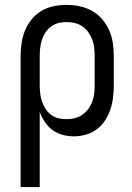

<svg xmlns="http://www.w3.org/2000/svg" viewBox="-20 -548 540 783"><path d="M64 215V-320Q64 -347 68 -373Q72 -399 82 -423.5Q92 -448 109 -469Q126 -490 149 -503.5Q172 -517 198 -522.5Q224 -528 251 -528Q278 -528 304.5 -522.5Q331 -517 354.5 -504Q378 -491 396 -470.5Q414 -450 425 -425Q436 -400 440 -373.5Q444 -347 444 -320V-200Q444 -175 441 -150Q438 -125 430 -101.5Q422 -78 408.5 -57Q395 -36 375 -21Q355 -6 330.5 1Q306 8 281 8Q258 8 235.5 2Q213 -4 194.5 -17.5Q176 -31 163 -50.5Q150 -70 142 -91V215ZM251 -62Q268 -62 284.5 -66Q301 -70 315 -79.5Q329 -89 339.5 -103Q350 -117 356 -133Q362 -149 364 -166Q366 -183 366 -200V-320Q366 -337 364 -354Q362 -371 356 -387Q350 -403 340 -417Q330 -431 316 -440.5Q302 -450 285 -454Q268 -458 251 -458Q234 -458 218 -454Q202 -450 188.5 -440Q175 -430 165.5 -415.5Q156 -401 151 -385.5Q146 -370 144 -353.5Q142 -337 142 -320V-200Q142 -183 144 -166.5Q146 -150 151 -134.5Q156 -119 165.5 -104.5Q175 -90 188 -80Q201 -70 217.5 -66Q234 -62 251 -62Z"/></svg>

Font: Iosevka Term SS14
Style: Regular
Weight: 400
Monospace: yes
Designer: Belleve Invis
Foundry: Belleve Invis
Version: Version 24.1.1; ttfautohint (v1.8.4)